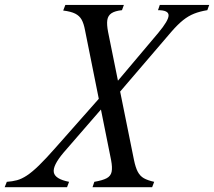

<svg xmlns="http://www.w3.org/2000/svg" viewBox="-112 -782 894 802"><path d="M374 -437 549 -644.5Q592.5 -696.5 592.2 -718Q592 -739.5 548 -739.5L555.5 -761.5H762L754 -739.5Q723 -734.5 699 -725Q675 -715.5 652.8 -697.8Q630.5 -680 604 -649.5L383 -391.5ZM317 -333 153.5 -144.5Q107.5 -90 112.8 -62Q118 -34 176.5 -22.5L168 0H-92.5L-83.5 -22.5Q-61 -24 -41.2 -29.2Q-21.5 -34.5 0.5 -49Q22.5 -63.5 51 -91.2Q79.5 -119 120 -165L307.5 -377ZM447.5 -114.5Q454 -82.5 463.5 -64.5Q473 -46.5 489 -37.5Q505 -28.5 532 -22.5L523.5 0H274.5L282 -22.5Q316.5 -28.5 333.5 -37.5Q350.5 -46.5 354.2 -64.2Q358 -82 352 -113.5L243 -656.5Q238 -683.5 229 -699.8Q220 -716 202.2 -725Q184.5 -734 152 -738L161 -761.5H405.5L397.5 -739.5Q368.5 -736.5 353.8 -726.8Q339 -717 336.2 -698.2Q333.5 -679.5 339.5 -648.5Z"/></svg>

Font: Libre Caslon Condensed
Style: Italic
Weight: 400
Italic angle: -22.583°
Designer: Pablo Impallari, Rodrigo Fuenzalida, Katja Schimmel, Ertekin Erdin
Foundry: Pablo Impallari, Rodrigo Fuenzalida
Version: Version 2.000;gftools[0.9.33]